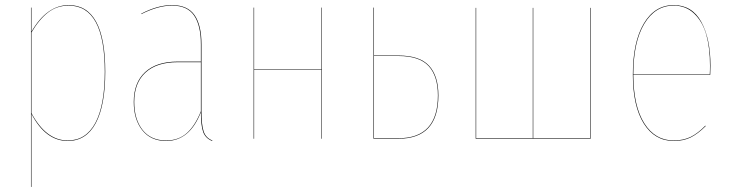

<svg xmlns="http://www.w3.org/2000/svg" viewBox="-20 -547 2881 757"><path d="M251 -526.9Q395 -526.9 395 -264.2Q395 -131.3 357.4 -61.3Q319.8 8.8 247.1 8.8Q159.7 8.8 104 -98.1V189.9H102.1V-517.1H104V-421.9Q164.6 -526.9 251 -526.9ZM247.1 6.8Q318.8 6.8 356 -62.5Q393.1 -131.8 393.1 -264.2Q393.1 -524.9 251 -524.9Q204.6 -524.9 169.4 -497.8Q134.3 -470.7 104 -418.9V-101.1Q161.6 6.8 247.1 6.8Z M774.4 -109.9Q774.4 -53.2 783.2 -28.1Q792 -2.9 817.4 6.8L816.4 8.8Q790.5 -1.5 781.2 -26.1Q772 -50.8 772 -104.5Q727.5 8.8 635.3 8.8Q574.2 8.8 540.8 -33.7Q507.3 -76.2 507.3 -145Q507.3 -221.2 552.2 -262.7Q597.2 -304.2 680.2 -304.2H772V-372.1Q772 -446.3 745.4 -485.6Q718.8 -524.9 658.2 -524.9Q603 -524.9 537.1 -491.2V-493.2Q601.6 -526.9 658.2 -526.9Q719.7 -526.9 747.1 -487.3Q774.4 -447.8 774.4 -372.1ZM635.3 6.8Q683.6 6.8 716.3 -22Q749 -50.8 772 -108.4V-301.8H680.2Q598.1 -301.8 553.7 -261Q509.3 -220.2 509.3 -145Q509.3 -76.7 542 -34.9Q574.7 6.8 635.3 6.8Z M1247.1 0V-271H981.9V0H980V-517.1H981.9V-272.9H1247.1V-517.1H1249V0Z M1550.8 -328.1Q1634.8 -328.1 1671.6 -287.8Q1708.5 -247.6 1708.5 -170.9Q1708.5 0 1550.8 0H1452.6V-517.1H1454.6V-328.1ZM1550.8 -2Q1706.5 -2 1706.5 -170.9Q1706.5 -246.6 1670.2 -286.4Q1633.8 -326.2 1550.8 -326.2H1454.6V-2Z M2308.6 -516.1V0H1855.5V-516.1H1857.4V-2H2080.6V-516.1H2082.5V-2H2306.6V-516.1Z M2781.2 -288.1Q2781.2 -266.1 2780.3 -252H2477.1Q2477.5 -128.4 2520.3 -60.8Q2563 6.8 2636.2 6.8Q2674.3 6.8 2703.1 -7.3Q2731.9 -21.5 2761.2 -51.8L2762.2 -49.8Q2731.9 -19.5 2703.6 -5.4Q2675.3 8.8 2636.2 8.8Q2561.5 8.8 2518.3 -59.8Q2475.1 -128.4 2475.1 -252.9Q2475.1 -381.3 2518.3 -454.1Q2561.5 -526.9 2636.2 -526.9Q2708.5 -526.9 2744.9 -460.9Q2781.2 -395 2781.2 -288.1ZM2778.3 -253.9Q2779.3 -267.1 2779.3 -288.1Q2779.3 -357.4 2764.9 -409.2Q2750.5 -460.9 2717.5 -492.9Q2684.6 -524.9 2636.2 -524.9Q2563 -524.9 2520 -452.9Q2477.1 -380.9 2477.1 -253.9Z"/></svg>

Font: Fira Sans Compressed Two
Style: Regular
Weight: 100
Width: 1
Designer: Carrois Corporate & Edenspiekermann AG
Foundry: Carrois Corporate GbR & Edenspiekermann AG
Version: Version 4.203;PS 004.203;hotconv 1.0.88;makeotf.lib2.5.64775